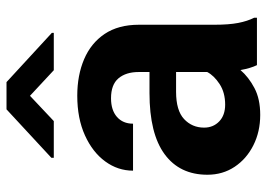

<svg xmlns="http://www.w3.org/2000/svg" viewBox="-132 -658 800 575"><g transform="rotate(-90 267.5 -370.0)"><path d="M360.4 0Q351.1 -19 345.7 -49.3Q324.7 -24.9 292 -7.6Q259.3 9.8 211.4 9.8Q161.1 9.8 120.4 -10.7Q79.6 -31.2 55.9 -66.9Q32.2 -102.5 32.2 -148.4Q32.2 -231.4 93.8 -276.6Q155.3 -321.8 276.9 -321.8H339.8V-354.5Q339.8 -392.1 321 -414.6Q302.2 -437 261.2 -437Q225.6 -437 205.3 -419.2Q185.1 -401.4 185.1 -371.1H44.4Q44.4 -416.5 72 -454.3Q99.6 -492.2 150.1 -515.1Q200.7 -538.1 269 -538.1Q330.1 -538.1 378.2 -517.6Q426.3 -497.1 453.9 -456.1Q481.4 -415 481.4 -353.5V-127.4Q481.4 -84 486.8 -56.2Q492.2 -28.3 502.4 -8.3V0ZM242.2 -95.2Q278.3 -95.2 303.7 -111.8Q329.1 -128.4 339.8 -148.9V-242.2H280.8Q224.6 -242.2 199 -218.3Q173.3 -194.3 173.3 -158.2Q173.3 -130.9 191.9 -113Q210.4 -95.2 242.2 -95.2ZM309.6 -750 457 -614.3V-608.4H345.2L268.6 -679.7L192.9 -608.4H83V-615.7L228 -750Z"/></g></svg>

Font: Vazirmatn UI FD
Style: Bold
Weight: 700
Designer: Saber Rastikerdar
Foundry: Saber Rastikerdar
Version: Version 33.003